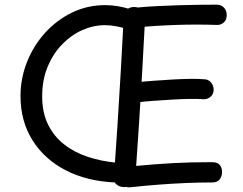

<svg xmlns="http://www.w3.org/2000/svg" viewBox="-20 -784 1045 824"><path d="M541 -744Q556 -740 562.5 -728.5Q569 -717 569 -703.5Q569 -690 562.5 -678.5Q556 -667 545 -661.5Q534 -656 519 -661Q506 -666 480 -671Q454 -676 430 -676Q381 -676 333.5 -655Q286 -634 247 -594Q208 -554 184.5 -497.5Q161 -441 161 -371Q161 -301 186 -250Q211 -199 255 -164.5Q299 -130 356.5 -111Q414 -92 478 -86Q495 -85 505.5 -76.5Q516 -68 517 -46Q517 -28 504 -14Q491 0 474 -1Q354 -6 262.5 -53Q171 -100 119.5 -182Q68 -264 68 -372Q68 -447 95.5 -517Q123 -587 172.5 -642Q222 -697 288 -729.5Q354 -762 432 -762Q484 -762 541 -744ZM511 -711Q511 -733 524.5 -743.5Q538 -754 555 -754Q575 -754 589 -743Q603 -732 603 -711Q597 -596 590.5 -481Q584 -366 576.5 -251.5Q569 -137 561 -23Q560 -9 553.5 0.5Q547 10 536.5 14.5Q526 19 512 19Q495 19 481 8.5Q467 -2 469 -23Q477 -137 484.5 -251.5Q492 -366 498.5 -481Q505 -596 511 -711ZM564 -666Q546 -665 534 -677.5Q522 -690 522 -709Q522 -726 530.5 -735Q539 -744 553.5 -748Q568 -752 584 -753Q617 -756 659 -758Q701 -760 746.5 -761.5Q792 -763 834.5 -763.5Q877 -764 910 -764Q929 -764 941 -751.5Q953 -739 953 -720Q953 -698 940 -687Q927 -676 910 -677Q825 -680 735.5 -677Q646 -674 564 -666ZM556 -343Q537 -341 526.5 -354Q516 -367 516 -384Q516 -402 526.5 -414.5Q537 -427 556 -429Q592 -434 633.5 -437Q675 -440 716.5 -442.5Q758 -445 794.5 -445.5Q831 -446 855 -444Q873 -444 884.5 -431.5Q896 -419 897 -400Q897 -381 884.5 -369.5Q872 -358 855 -358Q830 -360 794.5 -359.5Q759 -359 718 -356.5Q677 -354 635 -351Q593 -348 556 -343ZM536 20Q518 21 506.5 6.5Q495 -8 495 -27Q495 -52 508.5 -60Q522 -68 553 -71Q606 -76 646.5 -79Q687 -82 723.5 -84Q760 -86 800 -87Q840 -88 891 -88Q913 -88 923 -76Q933 -64 933 -46Q933 -28 923 -14.5Q913 -1 891 -1Q834 -1 776.5 1.5Q719 4 659.5 8.5Q600 13 536 20Z"/></svg>

Font: Playpen Sans Arabic
Style: Regular
Weight: 400
Designer: Azza Alameddine, Laura Meseguer, Veronika Burian, José Scaglione
Foundry: TypeTogether
Version: Version 2.000